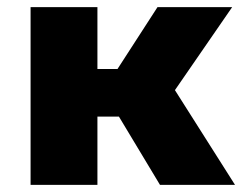

<svg xmlns="http://www.w3.org/2000/svg" viewBox="-20 -520 690 540"><path d="M66 0V-500H254V-326H310.5L423 -500H633L472 -266.5L641 0H430L314.5 -192H254V0Z"/></svg>

Font: Trispace ExtraBold
Style: Regular
Weight: 800
Designer: Tyler Finck
Foundry: Etcetera Type Company
Version: Version 1.210; ttfautohint (v1.8.3)